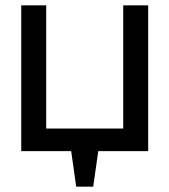

<svg xmlns="http://www.w3.org/2000/svg" viewBox="-20 -569 638 723"><path d="M60 0H248L267 134H331L350 0H538V-549H444V-85H154V-549H60Z"/></svg>

Font: Involve Medium
Style: Regular
Weight: 500
Designer: Stefan Peev
Foundry: Context Ltd.
Version: Version 1.001